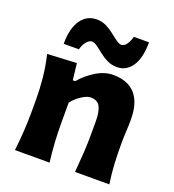

<svg xmlns="http://www.w3.org/2000/svg" viewBox="-148 -948 961 1062"><g transform="rotate(20 332.5 -417.0)"><path d="M61 0Q67.9 -59.6 71.5 -116.2Q75.2 -172.9 75.2 -242.2V-298.3Q75.2 -362.3 68.8 -427.7Q62.5 -493.2 46.4 -560.5L218.3 -569.3L229.5 -472.2H244.1Q278.8 -514.2 329.3 -545.4Q379.9 -576.7 431.2 -576.7Q516.6 -576.7 561.3 -526.6Q606 -476.6 606 -377.4Q606 -340.8 603.8 -306.2Q601.6 -271.5 601.6 -242.2Q601.6 -172.9 604.5 -116.2Q607.4 -59.6 616.7 0H414.6Q419.9 -59.6 423.3 -115Q426.8 -170.4 426.8 -232.9V-301.3Q426.8 -359.4 411.4 -388.2Q396 -417 355.5 -417Q334 -417 302.5 -396.2Q271 -375.5 250.5 -348.1V-232.9Q250.5 -170.4 253.9 -115Q257.3 -59.6 264.6 0ZM433.6 -624Q401.4 -624 375.7 -636.5Q350.1 -648.9 329.1 -665.8Q308.1 -682.6 290.5 -695.8Q272.9 -709 256.8 -710.4Q238.3 -708.5 223.9 -689.7Q209.5 -670.9 202.6 -644.5H113.3Q113.3 -735.8 147.7 -784.9Q182.1 -834 239.7 -834Q270.5 -834 295.9 -821.5Q321.3 -809.1 342.5 -792.2Q363.8 -775.4 381.6 -762.2Q399.4 -749 414.6 -747.6Q433.1 -750 445.3 -768.3Q457.5 -786.6 464.8 -813.5H554.2Q554.2 -722.2 521.5 -673.1Q488.8 -624 433.6 -624Z"/></g></svg>

Font: Pinar DS4-Bold
Style: Regular
Weight: 700
Designer: Amin Abedi
Version: Version 2.000